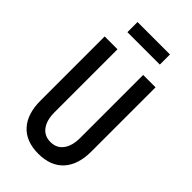

<svg xmlns="http://www.w3.org/2000/svg" viewBox="-303 -1100 1206 1206"><g transform="rotate(45 300.0 -497.0)"><path d="M74 -800H188V-240Q188 -170 218 -130Q248 -90 302 -90Q356 -90 386 -130Q416 -170 416 -240V-800H526V-230Q526 -112 467.5 -48Q409 16 300 16Q191 16 132.5 -48Q74 -112 74 -230ZM156 -920V-1010H444V-920Z"/></g></svg>

Font: Martian Mono Condensed
Style: Regular
Weight: 400
Width: 3
Designer: Roman Shamin
Foundry: Evil Martians
Version: Version 1.000